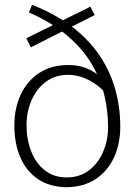

<svg xmlns="http://www.w3.org/2000/svg" viewBox="-20 -770 563 803"><path d="M483 -240Q483 -324 461 -400Q439 -476 394 -541.5Q349 -607 279.5 -659.5Q210 -712 114 -750L101 -718Q196 -676 260 -622Q324 -568 361.5 -505.5Q399 -443 415.5 -375.5Q432 -308 432 -239Q432 -183 411 -134.5Q390 -86 351.5 -57Q313 -28 259 -28Q205 -28 167.5 -57.5Q130 -87 110.5 -137Q91 -187 91 -246Q91 -303 112 -351Q133 -399 172 -428Q211 -457 264 -457Q294 -457 322 -447.5Q350 -438 375.5 -421Q401 -404 422 -381L444 -402Q420 -432 394.5 -453Q369 -474 338 -486Q307 -498 265 -498Q194 -498 143.5 -464.5Q93 -431 66.5 -374Q40 -317 40 -245Q40 -170 65 -112Q90 -54 138.5 -21Q187 12 259 13Q330 12 380 -21Q430 -54 456.5 -111Q483 -168 483 -240ZM109 -572 376 -707 358 -742 90 -610Z"/></svg>

Font: Catamaran Thin
Style: Regular
Weight: 100
Designer: Pria Ravichandran
Version: Version 2.000